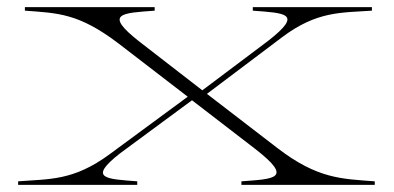

<svg xmlns="http://www.w3.org/2000/svg" viewBox="-20 -520 1107 540"><path d="M31 -10V0H366V-10C278 -17 226 -17 318 -89L520 -238L698 -101C806 -17 752 -17 659 -10V0H1034V-10C941 -17 873 -17 761 -103L562 -256L773 -415C871 -489 939 -484 1026 -490V-500H691V-490C782 -483 834 -483 734 -405L549 -266L372 -403C270 -483 323 -483 415 -490V-500H50V-490C143 -483 201 -483 313 -398L508 -248L288 -86C186 -11 119 -17 31 -10Z"/></svg>

Font: Sprat Extended Thin
Style: Regular
Weight: 100
Width: 9
Designer: Ethan Nakache
Foundry: Collletttivo
Version: Version 2.000;Glyphs 3.2 (3217)